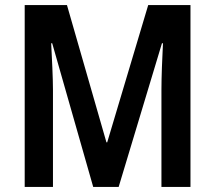

<svg xmlns="http://www.w3.org/2000/svg" viewBox="-20 -734 845 754"><path d="M346 0H446L616 -564H620C617 -507 614 -430 614 -383V0H728V-714H562L401 -175H398L243 -714H77V0H188V-381C188 -427 184 -506 181 -564H185Z"/></svg>

Font: Noto Sans Gujarati UI Condensed SemiBold
Style: Regular
Weight: 600
Width: 3
Designer: Jelle Bosma - Monotype Design Team, Universal Thirst
Foundry: Monotype Imaging Inc.
Version: Version 2.106